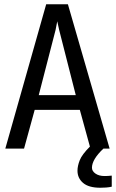

<svg xmlns="http://www.w3.org/2000/svg" viewBox="-20 -714 545 902"><path d="M299 -694 495 -16H405L355 -198H143L93 -16H5L197 -694ZM249 -614 241 -573 162 -267H336L258 -573ZM505 163Q493 166 478 167Q463 168 451 168Q397 168 370.5 145.5Q344 123 344 88Q344 66 354.5 39Q365 12 403 -26H466V-16Q412 35 412 74Q412 90 428.5 101.5Q445 113 471 113Q478 113 487.5 112.5Q497 112 505 111Z"/></svg>

Font: D2Coding ligature
Style: Regular
Weight: 400
Monospace: yes
Designer: Yong-Rak Park; Jeong-Hwan Yoon; Sang-Min Lee;
Foundry: NHN Corporation
Version: Version 1.3.2; Build 20180524